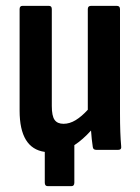

<svg xmlns="http://www.w3.org/2000/svg" viewBox="-20 -512 477 656"><path d="M143 124Q133 124 133 112V7Q47 -5 47 -134V-481Q47 -492 57 -492H147Q157 -492 157 -481V-150Q157 -116 166.5 -102.5Q176 -89 197 -89Q218 -89 238.5 -101.5Q259 -114 280 -137V-481Q280 -492 291 -492H379Q390 -492 390 -481V-125Q390 -90 391 -62Q392 -34 394 -13Q396 0 384 0H309Q298 0 297 -10Q293 -36 291 -66Q263 -35 234 -16V112Q234 124 224 124Z"/></svg>

Font: Sofia Sans Condensed
Style: Bold
Weight: 700
Designer: Botio Nikoltchev, Ani Petrova
Foundry: lettersoup
Version: Version 4.101; ttfautohint (v1.8.4.7-5d5b)